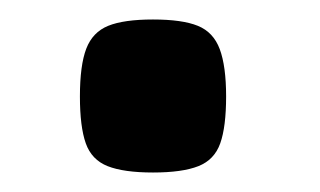

<svg xmlns="http://www.w3.org/2000/svg" viewBox="-20 -425 328 197"><path d="M137 -248Q107 -248 90.5 -254.5Q74 -261 68 -278Q62 -295 62 -326Q62 -358 68.5 -375Q75 -392 91 -398.5Q107 -405 137 -405Q167 -405 183 -398.5Q199 -392 205.5 -374.5Q212 -357 212 -326Q212 -295 206 -278Q200 -261 183.5 -254.5Q167 -248 137 -248Z"/></svg>

Font: Changa SemiBold
Style: Regular
Weight: 600
Designer: Eduardo Rodriguez Tunni
Foundry: Eduardo Rodriguez Tunni
Version: Version 3.002; ttfautohint (v1.8.2)